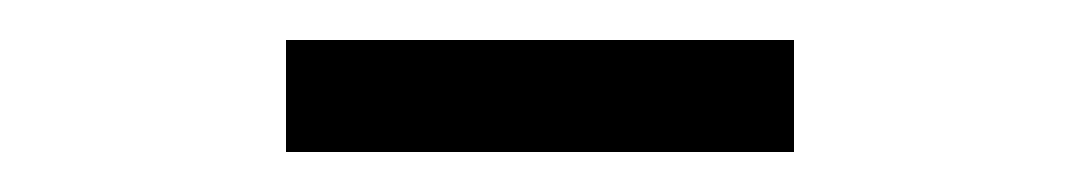

<svg xmlns="http://www.w3.org/2000/svg" viewBox="-20 -641 540 96"><path d="M123 -565V-621H377V-565Z"/></svg>

Font: Ligconsolata
Style: Regular
Weight: 400
Monospace: yes
Designer: Raph Levien, Cyreal, Brenton Simpson
Foundry: Raph Levien, Cyreal, Google
Version: Version 3.001; ttfautohint (v1.8.2.53-6de2)